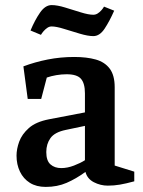

<svg xmlns="http://www.w3.org/2000/svg" viewBox="-20 -725 563 755"><path d="M160 10Q123 10 97.5 -6Q72 -22 58.5 -50Q45 -78 45 -113Q45 -139 55.5 -168Q66 -197 93.5 -221.5Q121 -246 173 -256L314 -283V-358Q314 -397 298.5 -415Q283 -433 242 -433Q222 -433 201.5 -429.5Q181 -426 164 -420L142 -336H89L72 -464Q117 -481 167.5 -491Q218 -501 272 -501Q321 -501 356.5 -491Q392 -481 411.5 -455Q431 -429 431 -382V-74L508 -50V-12Q475 -3 451.5 1Q428 5 404 5Q375 5 349 -8.5Q323 -22 316 -49Q279 -22 242 -6Q205 10 160 10ZM221 -64Q245 -64 271 -74Q297 -84 314 -95V-230L238 -214Q195 -205 178.5 -182Q162 -159 162 -127Q162 -93 178.5 -78.5Q195 -64 221 -64ZM347 -583Q326 -583 294 -592.5Q262 -602 231.5 -611.5Q201 -621 183 -621Q174 -621 166 -615.5Q158 -610 151.5 -602.5Q145 -595 141 -588L100 -605Q117 -646 137.5 -675.5Q158 -705 183 -705Q205 -705 236 -695.5Q267 -686 297.5 -676.5Q328 -667 347 -667Q356 -667 364 -672Q372 -677 379 -685Q386 -693 389 -699L429 -683Q411 -642 391.5 -612.5Q372 -583 347 -583Z"/></svg>

Font: Manuale SemiBold
Style: Regular
Weight: 600
Version: Version 1.002